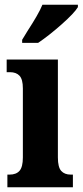

<svg xmlns="http://www.w3.org/2000/svg" viewBox="-20 -786 347 806"><path d="M11 -53H20Q48 -53 62 -69Q76 -85 76 -125V-415Q76 -453 62 -468Q48 -483 22 -483H8V-536H223V-125Q223 -84 237 -68.5Q251 -53 277 -53H286V0H11ZM73 -619Q101 -665 100 -663Q117 -689 133.5 -717.5Q150 -746 158 -766H307V-756Q292 -731 239 -684Q186 -637 140 -606H73Z"/></svg>

Font: Noto Serif CondExtraBold
Style: Regular
Weight: 800
Width: 3
Designer: Monotype Design Team
Foundry: Monotype Imaging Inc.
Version: Version 1.001